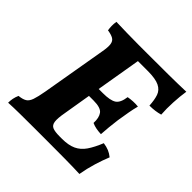

<svg xmlns="http://www.w3.org/2000/svg" viewBox="-178 -827 979 979"><g transform="rotate(45 311.0 -338.0)"><path d="M19 3Q19 -13 22 -28Q25 -43 32 -59Q60 -62 74.5 -71Q89 -80 97 -103Q105 -126 113 -171L173 -520Q180 -558 177 -577.5Q174 -597 159.5 -605.5Q145 -614 118 -618Q116 -632 115.5 -647Q115 -662 118 -679Q153 -678 195.5 -677Q238 -676 278 -676Q318 -676 344 -676Q435 -676 499 -676.5Q563 -677 622 -679Q616 -640 613.5 -593Q611 -546 614 -506Q580 -496 539 -496Q537 -535 528 -561.5Q519 -588 491.5 -601.5Q464 -615 408 -615H337L296 -373H326Q379 -373 401.5 -387.5Q424 -402 430 -448Q447 -451 464.5 -452Q482 -453 501 -451Q494 -424 489 -396Q484 -368 478 -330Q470 -269 467 -218Q448 -219 431.5 -222Q415 -225 400 -232Q402 -271 386.5 -292Q371 -313 319 -313H286L261 -163Q253 -119 256 -97Q259 -75 275.5 -68Q292 -61 326 -61H343Q390 -61 420 -75Q450 -89 470.5 -119Q491 -149 510 -196Q532 -193 549 -186Q566 -179 582 -166Q568 -132 554.5 -88Q541 -44 533 3Q489 1 425 0.5Q361 0 296 0Q254 0 203 0Q152 0 103 0.5Q54 1 19 3Z"/></g></svg>

Font: Vollkorn
Style: Bold Italic
Weight: 700
Italic angle: -11°
Designer: Friedrich Althausen
Foundry: Friedrich Althausen
Version: Version 5.000; ttfautohint (v1.8.3)